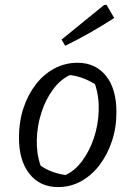

<svg xmlns="http://www.w3.org/2000/svg" viewBox="-20 -751 530 780"><path d="M216 9Q142 9 99.5 -45Q57 -99 57 -192Q57 -256 75 -311Q93 -366 125.5 -408Q158 -450 201.5 -473Q245 -496 295 -496Q368 -496 410.5 -443Q453 -390 453 -296Q453 -232 434.5 -177Q416 -122 384 -80Q352 -38 309 -14.5Q266 9 216 9ZM246 -40Q284 -57 314 -97.5Q344 -138 361.5 -190.5Q379 -243 381 -300.5Q383 -358 366 -409Q342 -424 316.5 -433.5Q291 -443 264 -446Q225 -428 195 -387Q165 -346 148 -293Q131 -240 129.5 -183.5Q128 -127 145 -78Q166 -63 192 -53.5Q218 -44 246 -40ZM245 -565 230 -590 403 -731H413L444 -678Q396 -647 347 -619Q298 -591 245 -565Z"/></svg>

Font: Piazzolla Thin
Style: Italic
Weight: 400
Italic angle: -11.3°
Version: Version 2.005